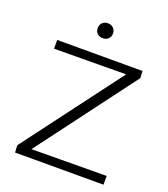

<svg xmlns="http://www.w3.org/2000/svg" viewBox="-150 -945 919 1051"><g transform="rotate(20 309.0 -419.5)"><path d="M576 -51V0H61L59 -42L486 -610L67 -607V-658H564L566 -617L139 -48ZM253 -795Q253 -815 265.5 -827Q278 -839 298 -839Q317 -839 329.5 -826.5Q342 -814 342 -795Q342 -776 329.5 -764Q317 -752 298 -752Q278 -752 265.5 -764Q253 -776 253 -795Z"/></g></svg>

Font: Ysabeau Semilight
Style: Regular
Weight: 300
Designer: Christian Thalmann (Catharsis Fonts)
Version: Version 0.003